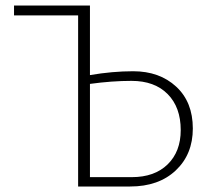

<svg xmlns="http://www.w3.org/2000/svg" viewBox="-20 -678 776 698"><path d="M464 -419Q560 -419 620.5 -363Q681 -307 681 -211Q681 -117 619 -58.5Q557 0 453 0H264V-622H31V-658H307V-405Q389 -419 464 -419ZM459 -34Q542 -34 589.5 -80.5Q637 -127 637 -205Q637 -288 589.5 -336Q542 -384 458 -384Q387 -384 307 -373V-34Z"/></svg>

Font: EauTestSC Light
Style: Regular
Weight: 300
Designer: Christian Thalmann (Catharsis Fonts)
Version: Version 0.001;PS 000.001;hotconv 1.0.88;makeotf.lib2.5.64775